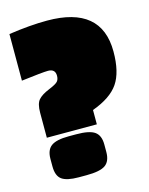

<svg xmlns="http://www.w3.org/2000/svg" viewBox="-100 -689 592 764"><g transform="rotate(-15 196.0 -307.5)"><path d="M392 -438Q392 -353 361 -307.5Q330 -262 253 -234V-175H47V-278Q47 -315 60.5 -330.5Q74 -346 104.5 -358.5Q135 -371 142.5 -379.5Q150 -388 150 -403Q150 -431 120 -431Q99 -431 10 -420V-612Q98 -625 168 -625Q392 -625 392 -438ZM39 -59V-90Q39 -127 60.5 -142.5Q82 -158 132 -158H163Q218 -158 239.5 -142.5Q261 -127 261 -90V-59Q261 -21 239 -5.5Q217 10 161 10H129Q80 10 59.5 -5Q39 -20 39 -59Z"/></g></svg>

Font: Passion One Black
Style: Regular
Weight: 900
Designer: Alejandro Lo Celso
Foundry: Fontstage
Version: Version 1.002